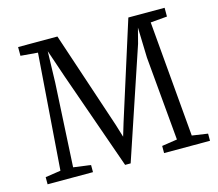

<svg xmlns="http://www.w3.org/2000/svg" viewBox="-107 -894 1180 1038"><g transform="rotate(-15 483.0 -375.5)"><path d="M124 -53 172 -701 76 -709V-758H296L477 -215L499 -143L521 -216L693 -758H896V-709L803 -701L859 -53L947 -40V0H690V-40L776 -53L734 -523L729 -692L707 -607L501 7H470L278 -539Q261 -587 225 -695L220 -520L195 -53L292 -40V0H38V-40Z"/></g></svg>

Font: Grenzecho Serif
Style: Serif-Regular
Weight: 400
Designer: Dan Reynolds
Foundry: Dan Reynolds
Version: Version 1.001; ttfautohint (v1.1) -l 5 -r 5 -G 72 -x 0 -D la